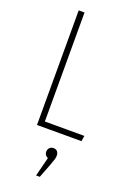

<svg xmlns="http://www.w3.org/2000/svg" viewBox="-176 -744 735 1074"><g transform="rotate(20 191.0 -207.5)"><path d="M130.9 -682.1V-33.2H366.2L360.8 0H96.2V-682.1ZM228 89.8Q242.7 89.8 250.7 99.1Q258.8 108.4 258.8 123Q258.8 126.5 258.5 129.4Q258.3 132.3 257.6 136.2Q256.8 140.1 256.3 142.3Q255.9 144.5 254.2 149.9Q252.4 155.3 251.2 158.2Q250 161.1 247.3 168.9Q244.6 176.8 243.2 181.2L210 267.1H188L216.8 153.8Q195.8 143.6 195.8 123Q195.8 108.9 204.3 99.4Q212.9 89.8 228 89.8Z"/></g></svg>

Font: Fira Sans Compressed UltraLight
Style: Regular
Weight: 200
Width: 1
Designer: Carrois Corporate & Edenspiekermann AG
Foundry: Carrois Corporate GbR & Edenspiekermann AG
Version: Version 4.203;PS 004.203;hotconv 1.0.88;makeotf.lib2.5.64775